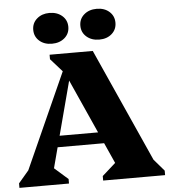

<svg xmlns="http://www.w3.org/2000/svg" viewBox="-60 -965 900 1019"><g transform="rotate(-5 390.0 -455.5)"><path d="M2 0V-24L76 -111L23 -13L327 -690H453L757 -13L704 -110L778 -24V0H448V-24L540 -106L553 -13L293 -592H327L174 -13V-105L266 -24V0ZM174 -197V-257H564V-197ZM304 -575 223 -666V-690H354ZM241 -747Q200 -747 174 -770Q148 -793 148 -829Q148 -865 174.5 -888Q201 -911 241 -911Q282 -911 308.5 -888Q335 -865 335 -829Q335 -793 308.5 -770Q282 -747 241 -747ZM493 -747Q452 -747 425.5 -770Q399 -793 399 -829Q399 -865 425.5 -888Q452 -911 493 -911Q534 -911 560 -888Q586 -865 586 -829Q586 -793 560 -770Q534 -747 493 -747Z"/></g></svg>

Font: Platypi Light ExtraBold
Style: Regular
Weight: 800
Version: Version 1.200